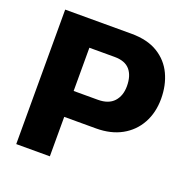

<svg xmlns="http://www.w3.org/2000/svg" viewBox="-117 -754 841 864"><g transform="rotate(20 303.0 -322.0)"><path d="M51 0V-644H368Q445 -644 495 -613.5Q545 -583 569.5 -531Q594 -479 594 -414Q594 -348 566 -297Q538 -246 486.5 -217.5Q435 -189 364 -189H212V0ZM212 -313H328Q379 -313 404.5 -341Q430 -369 430 -415Q430 -465 406.5 -492.5Q383 -520 333 -520H212Z"/></g></svg>

Font: Kanit SemiBold
Style: Regular
Weight: 600
Designer: Katatrad Team
Foundry: CadsonDemak
Version: Version 2.000; ttfautohint (v1.8.3)